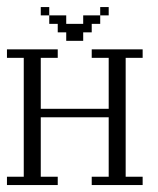

<svg xmlns="http://www.w3.org/2000/svg" viewBox="-20 -532 455 552"><path d="M0 0V-23.9H48.3V-365.7H0V-390.1H146V-365.7H97.2V-219.2H292.5V-365.7H243.7V-390.1H390.1V-365.7H341.3V-23.9H390.1V0H243.7V-23.9H292.5V-194.8H97.2V-23.9H146V0ZM170.4 -414.6V-439H146V-463.4H121.6V-487.8H170.4V-463.4H219.2V-487.8H268.1V-463.4H243.7V-439H219.2V-414.6ZM97.2 -487.8V-511.7H121.6V-487.8ZM268.1 -487.8V-511.7H292.5V-487.8Z"/></svg>

Font: FS Mondwest Regular
Style: Regular
Weight: 400
Designer: NZWStudios2024
Foundry: https://fontstruct.com
Version: Version 1.0